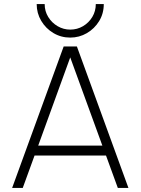

<svg xmlns="http://www.w3.org/2000/svg" viewBox="-20 -930 696 950"><path d="M295 -700H360.5L615.5 0H563L504.5 -160.5H151L92.5 0H40ZM169 -209.5H486.5L327.5 -646ZM327.5 -744Q282 -744 244.2 -766.5Q206.5 -789 184 -826.8Q161.5 -864.5 161.5 -910H201Q201 -874.5 218.8 -845.8Q236.5 -817 265.5 -800.2Q294.5 -783.5 327.5 -783.5Q362 -783.5 390.8 -800.5Q419.5 -817.5 436.8 -846.2Q454 -875 454 -910H493.5Q493.5 -863 470.5 -825.5Q447.5 -788 409.8 -766Q372 -744 327.5 -744Z"/></svg>

Font: Urbanist ExtraLight
Style: Regular
Weight: 200
Designer: Corey Hu
Foundry: Corey Hu
Version: Version 1.330; ttfautohint (v1.8.4.7-5d5b)